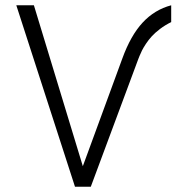

<svg xmlns="http://www.w3.org/2000/svg" viewBox="-20 -710 710 730"><path d="M265.1 0 42 -689.9H108.9L294.9 -78.1L444.8 -486.8Q476.6 -574.7 522.2 -624Q567.9 -673.3 630.9 -689.9V-626Q607.9 -614.7 588.6 -600.1Q569.3 -585.4 557.1 -572Q544.9 -558.6 534.9 -543.5Q524.9 -528.3 520 -518.3Q515.1 -508.3 510.7 -497.8Q506.3 -487.3 505.9 -485.8L325.2 0Z"/></svg>

Font: HK Grotesk Light
Style: Regular
Weight: 300
Designer: Alfredo Marco Pradil and Stefan Peev
Foundry: Hanken Design Co.
Version: Version 1.045;PS 001.045;hotconv 1.0.88;makeotf.lib2.5.64775